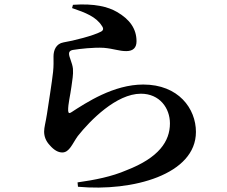

<svg xmlns="http://www.w3.org/2000/svg" viewBox="-20 -805 1040 879"><path d="M446 -687C455 -675 454 -666 442 -660C409 -642 315 -618 271 -611C236 -605 225 -574 225 -547C225 -522 226 -505 223 -476C218 -429 202 -330 195 -283C189 -244 182 -222 182 -203C182 -180 190 -159 208 -140C227 -118 246 -107 265 -107C298 -107 311 -147 336 -182C393 -254 513 -376 625 -376C711 -376 758 -310 758 -240C758 -158 707 -83 560 -26C491 4 413 19 335 30L337 50C588 73 877 -6 877 -201C877 -308 797 -418 636 -418C500 -418 376 -336 305 -290C297 -285 293 -287 292 -298C291 -328 302 -369 307 -408C311 -440 316 -461 314 -490C311 -518 296 -543 296 -559C296 -567 300 -575 318 -577C343 -581 409 -589 456 -586C501 -582 525 -571 558 -571C591 -571 605 -588 605 -616C605 -674 573 -717 516 -750C475 -774 413 -790 314 -783L310 -768C372 -747 420 -728 446 -687Z"/></svg>

Font: Noto Serif CJK JP
Style: Bold
Weight: 700
Designer: Ryoko NISHIZUKA 西塚涼子 (kana & ideographs); Frank Grießhammer (Latin, Greek & Cyrillic); Wenlong ZHANG 张文龙 (bopomofo); San
Foundry: Adobe Systems Incorporated
Version: Version 1.000;PS 1;hotconv 16.6.53;makeotf.lib2.5.65590